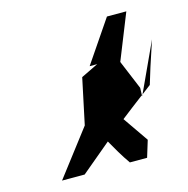

<svg xmlns="http://www.w3.org/2000/svg" viewBox="-84 -796 675 689"><g transform="rotate(-15 253.5 -451.5)"><path d="M64 -188H148L259 -281C276 -251 294 -219 316 -188H380L399 -250L334 -344C362 -366 391 -388 420 -410L421 -437L376 -545L444 -715H372L266 -559H294L230 -528L194 -358ZM420 -410 419 -406 423 -412ZM423 -412 457 -438 476 -500 507 -594Z"/></g></svg>

Font: bitstorm
Style: maxcnobl
Weight: 400
Version: Version 0.2